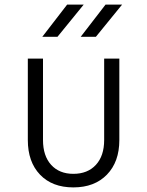

<svg xmlns="http://www.w3.org/2000/svg" viewBox="-20 -805 640 835"><path d="M299 10Q207 10 154 -45.5Q101 -101 101 -196V-550H167V-196Q167 -127 202.5 -88Q238 -49 299 -49Q361 -49 397 -88Q433 -127 433 -196V-550H499V-196Q499 -101 445 -45.5Q391 10 299 10ZM331 -645 439 -785H511L397 -645ZM164 -645 272 -785H344L230 -645Z"/></svg>

Font: JetBrains Mono NL ExtraLight
Style: Regular
Weight: 200
Designer: Philipp Nurullin, Konstantin Bulenkov
Foundry: JetBrains
Version: Version 2.304; ttfautohint (v1.8.4.7-5d5b)